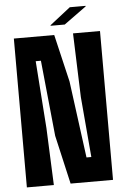

<svg xmlns="http://www.w3.org/2000/svg" viewBox="-62 -985 666 1028"><g transform="rotate(-5 271.5 -470.5)"><path d="M40 0V-800H257L317 -545L372 -132H398L370 -457L358 -800H503V0H275L215 -262L174 -669H146L172 -307L185 0ZM242 -851V-854L353 -941H438V-938L318 -851Z"/></g></svg>

Font: Big Shoulders Display Black
Style: Regular
Weight: 900
Designer: Patric King
Foundry: XO Type Co
Version: Version 1.000; ttfautohint (v1.8.2)